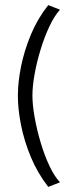

<svg xmlns="http://www.w3.org/2000/svg" viewBox="-20 -695 285 752"><path d="M215 19Q193 -4 173.5 -45.5Q154 -87 139 -137.5Q124 -188 115.5 -236.5Q107 -285 107 -321Q107 -357 115.5 -404.5Q124 -452 139 -501Q154 -550 173.5 -591.5Q193 -633 215 -657L169 -675Q127 -622 101 -559.5Q75 -497 62.5 -435Q50 -373 50 -320Q50 -267 62.5 -204.5Q75 -142 101 -79.5Q127 -17 169 37Z"/></svg>

Font: Catamaran ExtraLight
Style: Regular
Weight: 250
Designer: Pria Ravichandran
Version: Version 2.000